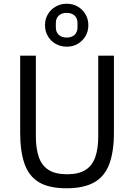

<svg xmlns="http://www.w3.org/2000/svg" viewBox="-20 -996 718 1028"><path d="M88 -698H172V-266Q172 -200 188 -154.5Q204 -109 240.5 -86Q277 -63 339 -63Q401 -63 437.5 -86Q474 -109 490 -154.5Q506 -200 506 -266V-698H590V-286Q590 -185 565.5 -118.5Q541 -52 485 -20Q429 12 336 12Q243 12 189 -20Q135 -52 111.5 -118.5Q88 -185 88 -286ZM337 -746Q305 -746 278.5 -761Q252 -776 236.5 -802Q221 -828 221 -861Q221 -894 236.5 -920Q252 -946 278.5 -961Q305 -976 337 -976Q370 -976 396 -961Q422 -946 437.5 -920Q453 -894 453 -861Q453 -828 437.5 -802Q422 -776 396 -761Q370 -746 337 -746ZM337 -795Q364 -795 379.5 -809.5Q395 -824 395 -850V-872Q395 -898 379.5 -912.5Q364 -927 337 -927Q310 -927 294.5 -912.5Q279 -898 279 -872V-850Q279 -824 294.5 -809.5Q310 -795 337 -795Z"/></svg>

Font: IBM Plex Sans
Style: Regular
Weight: 400
Designer: Mike Abbink, Paul van der Laan, Pieter van Rosmalen
Foundry: Bold Monday
Version: Version 3.201